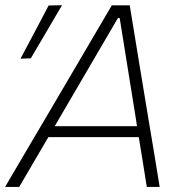

<svg xmlns="http://www.w3.org/2000/svg" viewBox="-38 -734 733 754"><path d="M-18 0Q16 -58 53.5 -121.8Q91 -185.5 125 -243L269 -488Q306 -551 337.2 -604.2Q368.5 -657.5 401 -713H471.5Q480 -660 489 -606.5Q498 -552.5 508.5 -487L549 -242.5Q559 -183 569.5 -120Q579.5 -56.5 589 0H538.5Q531 -47 523 -97Q515 -147 507 -195.5H152Q123.5 -147 94.5 -97.5Q65.5 -48 37.5 0ZM195 -269.5 177 -238.5H500L495.5 -268L432 -663H425ZM42.5 -503.5Q71 -556.5 98.5 -609Q125.5 -661 153 -712.5L205.5 -713.5Q174.5 -660.5 144.2 -609Q114 -557.5 83 -505Z"/></svg>

Font: Heraclito ExtraLight
Style: Italic
Weight: 200
Italic angle: -12°
Designer: Kostas Bartsokas (font) & Cristiano Sobral (main changes)
Foundry: Kostas Bartsokas (font) & Cristiano Sobral (main changes)
Version: Version 1.00;July 8, 2020;FontCreator 13.0.0.2655 64-bit